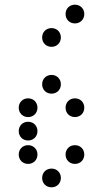

<svg xmlns="http://www.w3.org/2000/svg" viewBox="-20 -810 440 820"><path d="M300 -710C323 -710 340 -727 340 -750C340 -773 323 -790 300 -790C277 -790 260 -773 260 -750C260 -727 277 -710 300 -710ZM200 -610C223 -610 240 -627 240 -650C240 -673 223 -690 200 -690C177 -690 160 -673 160 -650C160 -627 177 -610 200 -610ZM200 -410C223 -410 240 -427 240 -450C240 -473 223 -490 200 -490C177 -490 160 -473 160 -450C160 -427 177 -410 200 -410ZM100 -310C123 -310 140 -327 140 -350C140 -373 123 -390 100 -390C77 -390 60 -373 60 -350C60 -327 77 -310 100 -310ZM300 -310C323 -310 340 -327 340 -350C340 -373 323 -390 300 -390C277 -390 260 -373 260 -350C260 -327 277 -310 300 -310ZM100 -210C123 -210 140 -227 140 -250C140 -273 123 -290 100 -290C77 -290 60 -273 60 -250C60 -227 77 -210 100 -210ZM100 -110C123 -110 140 -127 140 -150C140 -173 123 -190 100 -190C77 -190 60 -173 60 -150C60 -127 77 -110 100 -110ZM300 -110C323 -110 340 -127 340 -150C340 -173 323 -190 300 -190C277 -190 260 -173 260 -150C260 -127 277 -110 300 -110ZM200 -10C223 -10 240 -27 240 -50C240 -73 223 -90 200 -90C177 -90 160 -73 160 -50C160 -27 177 -10 200 -10Z"/></svg>

Font: TINY 5x3 80
Style: Regular
Weight: 200
Designer: Jack Halten Fahnestock
Foundry: Velvetyne Type Foundry
Version: Version 1.002;hotconv 1.0.109;makeotfexe 2.5.65596